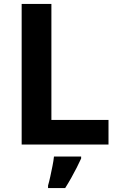

<svg xmlns="http://www.w3.org/2000/svg" viewBox="-20 -734 605 975"><path d="M90 0V-714H241V-125H531V0ZM392 71Q382 93 369.5 117.5Q357 142 342.5 168Q328 194 311 221H224V208Q230 188 235.5 162Q241 136 246.5 109Q252 82 254 61H392Z"/></svg>

Font: Noto Sans Balinese
Style: Regular
Weight: 400
Designer: Aditya Bayu, David Williams
Foundry: David Williams
Version: Version 2.003